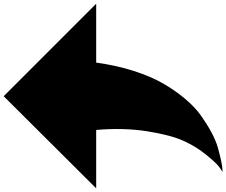

<svg xmlns="http://www.w3.org/2000/svg" viewBox="-20 -821 1225 1040"><path d="M501 -800.8V-481.9Q610.8 -466.8 704.3 -436.8Q797.9 -406.7 863.3 -368.9Q928.7 -331.1 981.9 -286.4Q1035.2 -241.7 1067.9 -195.8Q1100.6 -149.9 1124.8 -105.2Q1148.9 -60.5 1159.9 -21.7Q1170.9 17.1 1177.2 46.9Q1183.6 76.7 1184.6 93.8L1185.1 110.8Q1179.2 99.6 1166 81.5Q1152.8 63.5 1098.4 18.6Q1043.9 -26.4 973.9 -58.1Q903.8 -89.8 777.3 -109.9Q650.9 -129.9 501 -117.2V199.2L0 -299.8Z"/></svg>

Font: Web Symbols
Style: Regular
Weight: 400
Designer: Igor Kiselev
Foundry: Just Be Nice studio
Version: Version 1.000;PS 001.001;hotconv 1.0.56